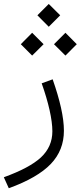

<svg xmlns="http://www.w3.org/2000/svg" viewBox="-107 -701 414 983"><path d="M106.4 -274.4C141.1 -176.8 161.1 -88.9 161.1 -28.8C161.1 23.9 141.6 68.4 102.5 105C63.5 141.1 0 174.8 -87.4 206.5L-62 262.7C36.1 227.1 107.9 185.5 152.8 138.7C197.8 91.8 220.2 35.2 220.2 -31.7C220.2 -100.6 199.7 -189 162.6 -294.9ZM142.6 -564 201.2 -622.6 142.6 -680.7 84.5 -622.6ZM228 -416.5 286.1 -474.6 228 -533.2 169.4 -474.6ZM57.6 -416.5 116.2 -474.6 57.6 -533.2 -0.5 -474.6Z"/></svg>

Font: Estedad Light
Style: Regular
Weight: 300
Designer: Amin Abedi
Version: Version 7.3